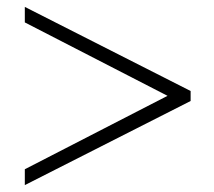

<svg xmlns="http://www.w3.org/2000/svg" viewBox="-20 -610 622 557"><path d="M52 -119 466 -332 52 -545V-590L533 -346V-317L52 -73Z"/></svg>

Font: Trirong Light
Style: Regular
Weight: 300
Designer: Katatrad Team
Foundry: CadsonDemak
Version: Version 1.001